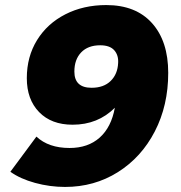

<svg xmlns="http://www.w3.org/2000/svg" viewBox="-20 -730 714 759"><path d="M255 -145Q328 -145 374 -186Q420 -227 434 -304Q367 -237 267 -237Q183 -237 134.5 -287Q86 -337 86 -421Q86 -506 126.5 -571.5Q167 -637 238.5 -673.5Q310 -710 400 -710Q517 -710 581 -638.5Q645 -567 645 -442Q645 -313 592 -210.5Q539 -108 446 -49.5Q353 9 237 9Q177 9 118.5 -7Q60 -23 21 -51L124 -190Q172 -145 255 -145ZM274 -447Q274 -383 342 -383Q390 -383 417.5 -410Q445 -437 447 -481Q449 -512 431.5 -531.5Q414 -551 376 -551Q328 -551 301 -523Q274 -495 274 -447Z"/></svg>

Font: Gontserrat ExtraBold
Style: Italic
Weight: 800
Italic angle: -11.3°
Designer: Julieta Ulanovsky
Foundry: Julieta Ulanovsky
Version: Version 6.001